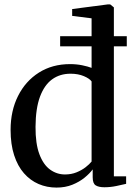

<svg xmlns="http://www.w3.org/2000/svg" viewBox="-20 -839 608 870"><path d="M236 11Q192.5 11 154.8 -5.2Q117 -21.5 88.5 -54Q60 -86.5 44 -135.8Q28 -185 28 -250.5Q28 -337 61.8 -404.2Q95.5 -471.5 156.2 -510Q217 -548.5 297.5 -548.5Q327 -548.5 352.5 -543.2Q378 -538 395 -531.5V-756L307 -767V-798L468 -819H479.5L496 -805.5V-40H551.5V-6Q533 -1.5 506.5 4Q480 9.5 453 9.5Q427.5 9.5 413.8 1Q400 -7.5 400 -35.5V-71.5Q387 -53.5 363.5 -34.2Q340 -15 308 -2Q276 11 236 11ZM274.5 -48.5Q303 -48.5 326.5 -58Q350 -67.5 367.8 -81.2Q385.5 -95 395 -107V-470Q386 -483 360 -494Q334 -505 299.5 -505Q251.5 -505 216.2 -479.5Q181 -454 161.2 -400.8Q141.5 -347.5 141 -264.5Q140.5 -188 158.5 -140.2Q176.5 -92.5 207 -70.5Q237.5 -48.5 274.5 -48.5ZM252.5 -675H554.5V-629H252.5Z"/></svg>

Font: Merriweather 72pt
Style: Regular
Weight: 400
Version: Version 2.100